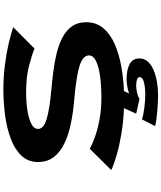

<svg xmlns="http://www.w3.org/2000/svg" viewBox="71 -817 958 1140"><g transform="rotate(-90 550.0 -247.0)"><path d="M550.5 212.5Q534 212.5 508.5 211.2Q483 210 456 207.5Q429 205 406 201.8Q383 198.5 371.5 194.5L411 117Q441 126.5 483.8 131.5Q526.5 136.5 555 136.5Q602.5 136.5 632.2 128.5Q662 120.5 662 104Q662 92.5 648.2 87.5Q634.5 82.5 611.5 82.5Q592.5 82.5 569.2 87.8Q546 93 533 102.5L445 82.5L478 10Q398.5 7 327.2 -5Q256 -17 200.2 -33Q144.5 -49 110 -65.5L236.5 -193Q261 -179 304.8 -163Q348.5 -147 408 -135.5Q467.5 -124 540 -124Q612 -124 668.8 -132Q725.5 -140 758.2 -156.2Q791 -172.5 791 -197.5Q791 -235 726.2 -254.5Q661.5 -274 525 -285.5Q453.5 -291.5 387.5 -305Q321.5 -318.5 269.8 -343Q218 -367.5 188 -406Q158 -444.5 158 -500.5Q158 -559 195.8 -598.8Q233.5 -638.5 296.2 -662Q359 -685.5 435.5 -695.8Q512 -706 589 -706Q664 -706 735.2 -696.8Q806.5 -687.5 865 -673.8Q923.5 -660 958.5 -647.5L831.5 -521Q793.5 -537 728 -554Q662.5 -571 571 -571Q513.5 -571 464.2 -563.2Q415 -555.5 384.8 -540Q354.5 -524.5 354.5 -500.5Q354.5 -467 412.2 -449.2Q470 -431.5 589 -421Q643.5 -416 700 -408.8Q756.5 -401.5 808 -388.5Q859.5 -375.5 900.2 -353.5Q941 -331.5 964.5 -297.8Q988 -264 988 -215Q988 -154 952.8 -112.5Q917.5 -71 858.2 -45Q799 -19 726.5 -6Q654 7 579.5 10L564.5 40.5Q584.5 33.5 607.8 29.5Q631 25.5 649 25.5Q704.5 25.5 738.8 43.5Q773 61.5 773 101.5Q773 138 742.8 162.8Q712.5 187.5 662 200Q611.5 212.5 550.5 212.5Z"/></g></svg>

Font: Trispace Expanded
Style: Bold
Weight: 700
Width: 7
Designer: Tyler Finck
Foundry: Etcetera Type Company
Version: Version 1.210; ttfautohint (v1.8.3)